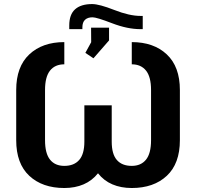

<svg xmlns="http://www.w3.org/2000/svg" viewBox="-20 -919 981 949"><path d="M631.3 -710.9Q739.7 -710.9 804.4 -650.1Q869.1 -589.4 869.1 -474.1V-226.1Q869.1 -110.4 804.4 -50Q739.7 10.3 631.3 10.3Q577.6 10.3 535.4 -7.8Q493.2 -25.9 464.4 -62.5Q435.1 -25.9 393.1 -7.8Q351.1 10.3 297.9 10.3Q189.5 10.3 124.8 -50Q60.1 -110.4 60.1 -226.1V-474.1Q60.1 -589.4 124.8 -650.1Q189.5 -710.9 297.9 -710.9V-601.1Q252 -601.1 227.3 -570.1Q202.6 -539.1 202.6 -474.1V-226.1Q202.6 -160.6 227.3 -129.9Q252 -99.1 297.9 -99.1Q345.7 -99.1 371.3 -128.2Q397 -157.2 397 -219.2V-398.4H532.2V-219.2Q532.2 -157.2 557.6 -128.2Q583 -99.1 631.3 -99.1Q676.8 -99.1 701.7 -129.9Q726.6 -160.6 726.6 -226.1V-474.1Q726.6 -539.1 701.7 -570.1Q676.8 -601.1 631.3 -601.1ZM685.5 -840.3V-774.9H674.3Q609.9 -774.9 533.7 -804.2Q457.5 -833.5 437.5 -833.5Q413.6 -833.5 400.4 -821.3Q387.2 -809.1 387.2 -783.7V-774.9H322.3V-793Q322.3 -847.2 351.1 -873Q379.9 -898.9 435.5 -898.9Q470.7 -898.9 545.2 -869.6Q619.6 -840.3 674.8 -840.3ZM441.9 -630.9 401.9 -657.7 430.7 -710.4 430.2 -782.2H519V-719.2Z"/></svg>

Font: Roboto Web
Style: Bold
Weight: 700
Designer: Google
Version: Version 1.200310; 2013